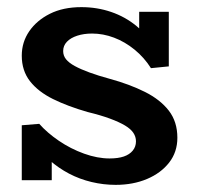

<svg xmlns="http://www.w3.org/2000/svg" viewBox="-20 -504 573 538"><path d="M304 14Q270 14 236.5 6Q203 -2 173.5 -17.5Q144 -33 119 -55Q94 -77 76 -105L125 -106V1H41V-153L90 -157Q112 -132 145 -109.5Q178 -87 215.5 -73.5Q253 -60 287 -60Q311 -60 327 -65.5Q343 -71 352 -82Q361 -93 361 -108Q361 -121 353.5 -132Q346 -143 330 -152.5Q314 -162 288.5 -171.5Q263 -181 226 -190Q170 -206 128.5 -226.5Q87 -247 64 -276.5Q41 -306 41 -348Q41 -386 62 -416.5Q83 -447 120 -465.5Q157 -484 208 -484Q252 -484 291.5 -470.5Q331 -457 362.5 -431Q394 -405 414 -367L370 -366V-471H453V-318L403 -313Q384 -343 357 -365Q330 -387 299.5 -398.5Q269 -410 238 -410Q215 -410 196.5 -404Q178 -398 167.5 -387Q157 -376 157 -361Q157 -348 165 -338Q173 -328 189.5 -319Q206 -310 230.5 -301Q255 -292 288 -283Q343 -268 386 -246.5Q429 -225 453 -194Q477 -163 477 -118Q477 -78 454 -48.5Q431 -19 392 -2.5Q353 14 304 14Z"/></svg>

Font: BioRhyme SemiBold
Style: Regular
Weight: 600
Designer: Aoife Mooney
Foundry: Aoife Mooney Type
Version: Version 1.600;gftools[0.9.33]